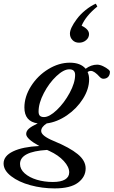

<svg xmlns="http://www.w3.org/2000/svg" viewBox="-88 -794 622 1050"><path d="M294.4 -609.9Q294.4 -639.2 331.1 -688.5Q350.1 -714.8 379.4 -738.5Q408.7 -762.2 436 -773.9L444.3 -758.3Q380.9 -707 358.4 -653.3Q398.9 -633.8 398.9 -607.4Q398.9 -587.9 382.8 -574.2Q366.7 -560.5 344.2 -560.5Q321.8 -560.5 308.1 -575.2Q294.4 -589.8 294.4 -609.9ZM210.4 236.3Q142.6 236.3 78.6 219Q14.6 201.7 -26.9 169.7Q-68.4 137.7 -68.4 100.1Q-68.4 58.6 -16.1 33.7Q36.1 8.8 127 4.4Q55.2 -34.7 55.2 -61Q55.2 -77.1 69.6 -90.1Q84 -103 118.2 -119.1Q45.4 -129.4 45.4 -206.1Q45.4 -265.6 81.8 -323Q118.2 -380.4 176 -415.8Q233.9 -451.2 293.9 -451.2Q352.5 -451.2 380.4 -418Q410.2 -440.4 443.4 -440.4Q458 -440.4 475.6 -432.1Q493.2 -423.8 505.9 -413.1Q513.2 -406.7 513.2 -401.4Q513.2 -384.3 503.7 -373.8Q494.1 -363.3 477.1 -363.3Q467.3 -363.3 458 -372.6Q428.2 -406.2 409.2 -406.2Q398.9 -406.2 391.1 -399.9Q399.4 -382.3 399.4 -360.4Q399.4 -307.1 365.7 -253.7Q332 -200.2 278.1 -163.3Q224.1 -126.5 167.5 -119.1Q137.2 -99.6 137.2 -77.6Q137.2 -51.3 206.1 -22.9Q293.5 13.2 336.9 48.8Q380.4 84.5 380.4 127Q380.4 173.3 338.9 204.8Q297.4 236.3 210.4 236.3ZM152.8 -153.8Q182.1 -153.8 222.7 -192.4Q263.2 -231 293 -286.1Q322.8 -341.3 322.8 -384.3Q322.8 -415 291 -415Q260.3 -415 220.5 -377.7Q180.7 -340.3 151.9 -285.2Q123 -230 123 -184.1Q123 -168 130.1 -160.9Q137.2 -153.8 152.8 -153.8ZM21.5 102.5Q21.5 131.3 47.1 154.1Q72.8 176.8 113.5 189Q154.3 201.2 201.2 201.2Q245.1 201.2 267.8 187.5Q290.5 173.8 290.5 148.4Q290.5 119.1 261 86.7Q231.4 54.2 182.1 31.7Q173.3 27.8 169.4 25.9Q21.5 34.7 21.5 102.5Z"/></svg>

Font: Elstob 10pt Medium
Style: Italic
Weight: 500
Italic angle: -20°
Designer: Peter S. Baker
Version: Version 1.015